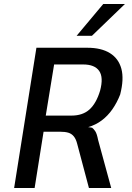

<svg xmlns="http://www.w3.org/2000/svg" viewBox="-20 -945 662 965"><path d="M51 0 163 -705H419Q489 -705 532.5 -678Q576 -651 590 -599.5Q604 -548 584 -470Q568 -429 545 -396Q522 -363 491.5 -340Q461 -317 423 -306L431 -305L443 -303Q451 -297 459 -285Q467 -273 473 -242L539 0H427L368 -222Q362 -246 351 -259.5Q340 -273 323.5 -278Q307 -283 281 -283H199L154 0ZM210 -364H339Q396 -364 430 -395Q464 -426 483 -489Q501 -556 478.5 -588.5Q456 -621 398 -621H252ZM365 -765 499 -925H608L442 -765Z"/></svg>

Font: Nunito Sans 7pt Condensed SemiBold
Style: Italic
Weight: 600
Width: 3
Italic angle: -9°
Designer: Vernon Adams
Foundry: Vernon Adams
Version: Version 3.101;gftools[0.9.27]